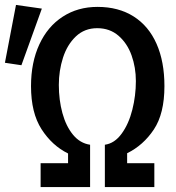

<svg xmlns="http://www.w3.org/2000/svg" viewBox="-96 -760 716 780"><path d="M69 -97H180.5V-136.5Q115.5 -168.5 72.8 -235Q30 -301.5 30 -410Q30 -506.5 63.8 -579.5Q97.5 -652.5 158.8 -692.2Q220 -732 300 -732Q385.5 -732 446.8 -693.2Q508 -654.5 540 -582Q572 -509.5 572 -410Q572 -298.5 529 -234Q486 -169.5 420.5 -137.5V-97H531V0H330V-172Q369.5 -177.5 398.2 -217Q427 -256.5 441.5 -314Q456 -371.5 456 -430.5Q456 -486 438.5 -535Q421 -584 385.5 -614.8Q350 -645.5 299 -645.5Q247.5 -645.5 212.2 -612Q177 -578.5 160 -525.8Q143 -473 143 -415Q143 -354 157.5 -300.8Q172 -247.5 200.5 -212.8Q229 -178 270 -172V0H69ZM74 -725 -9 -495 -76 -505 -31 -740Z"/></svg>

Font: JuliaMono SemiBold
Style: Regular
Weight: 600
Monospace: yes
Designer: cormullion
Foundry: corm
Version: Version 0.055; ttfautohint (v1.8.4)